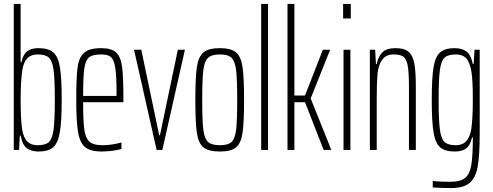

<svg xmlns="http://www.w3.org/2000/svg" viewBox="-20 -763 2511 977"><path d="M85 -73H81L77 0H50V-743H85V-446H89Q97 -485 117.5 -501.5Q138 -518 176 -518Q226 -518 251 -496.5Q276 -475 285 -420.5Q294 -366 294 -255Q294 -144 284.5 -89.5Q275 -35 250.5 -13.5Q226 8 176 8Q140 8 117 -8.5Q94 -25 85 -73ZM259 -255Q259 -361 252.5 -407.5Q246 -454 228.5 -470Q211 -486 171 -486Q139 -486 120 -467.5Q101 -449 94 -409Q85 -351 85 -255Q85 -154 93 -103Q100 -62 119 -43Q138 -24 171 -24Q211 -24 228.5 -40Q246 -56 252.5 -102.5Q259 -149 259 -255Z M608 -243H403Q403 -147 409 -103.5Q415 -60 435.5 -42Q456 -24 501 -24Q524 -24 551 -28Q578 -32 598 -38V-5Q582 0 553.5 4Q525 8 498 8Q441 8 414 -13.5Q387 -35 377.5 -89Q368 -143 368 -254Q368 -368 374.5 -419Q381 -470 407.5 -494Q434 -518 495 -518Q548 -518 571.5 -495.5Q595 -473 601.5 -421.5Q608 -370 608 -256ZM403 -275H573V-296Q573 -382 566 -421.5Q559 -461 543.5 -473.5Q528 -486 494 -486Q451 -486 433 -471Q415 -456 409 -414.5Q403 -373 403 -275Z M777 0 662 -510H699L790 -75H794L885 -510H921L806 0Z M974 -254Q974 -370 982 -423Q990 -476 1016 -497Q1042 -518 1099 -518Q1155 -518 1180.5 -497Q1206 -476 1214 -423Q1222 -370 1222 -254Q1222 -138 1214 -85.5Q1206 -33 1180.5 -12.5Q1155 8 1099 8Q1042 8 1016 -12.5Q990 -33 982 -85.5Q974 -138 974 -254ZM1187 -254Q1187 -360 1181.5 -405.5Q1176 -451 1158.5 -468.5Q1141 -486 1099 -486Q1057 -486 1038.5 -468.5Q1020 -451 1014.5 -405Q1009 -359 1009 -254Q1009 -149 1014.5 -103.5Q1020 -58 1038.5 -41Q1057 -24 1099 -24Q1141 -24 1158.5 -41Q1176 -58 1181.5 -103Q1187 -148 1187 -254Z M1309 0V-743H1344V0Z M1443 0V-743H1478V-277H1532L1623 -510H1660L1561 -262L1666 0H1627L1532 -243H1478V0Z M1726 -669V-743H1765V-669ZM1728 0V-510H1763V0Z M1862 -510H1889L1893 -437H1897Q1904 -474 1925 -496Q1946 -518 1993 -518Q2038 -518 2059.5 -499Q2081 -480 2088.5 -439Q2096 -398 2096 -320V0H2061V-315Q2061 -392 2055 -427Q2049 -462 2033.5 -474Q2018 -486 1983 -486Q1943 -486 1924 -458Q1905 -430 1901 -386.5Q1897 -343 1897 -264V0H1862Z M2182 191V158Q2216 162 2271 162Q2322 162 2346 143Q2370 124 2378 78Q2386 32 2386 -63V-64H2382Q2374 -25 2353 -8.5Q2332 8 2294 8Q2244 8 2219.5 -13.5Q2195 -35 2186 -89.5Q2177 -144 2177 -255Q2177 -366 2186 -420.5Q2195 -475 2219.5 -496.5Q2244 -518 2294 -518Q2330 -518 2353 -501.5Q2376 -485 2386 -437H2390L2395 -510H2421V-84Q2421 29 2410.5 86Q2400 143 2369 168.5Q2338 194 2274 194Q2235 194 2182 191ZM2378 -105Q2386 -160 2386 -255Q2386 -356 2379 -398Q2371 -446 2352.5 -466Q2334 -486 2300 -486Q2260 -486 2242.5 -470Q2225 -454 2218.5 -407.5Q2212 -361 2212 -255Q2212 -149 2218.5 -102.5Q2225 -56 2242.5 -40Q2260 -24 2300 -24Q2332 -24 2351 -43Q2370 -62 2378 -105Z"/></svg>

Font: Saira Ultra Condensed Thin
Style: Regular
Weight: 100
Width: 1
Designer: Hector Gatti with collaboration of the Omnibus-Type team
Foundry: Omnibus-Type
Version: Version 1.001; ttfautohint (v1.8)